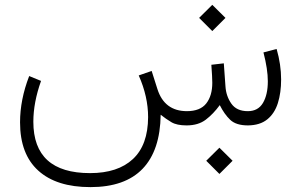

<svg xmlns="http://www.w3.org/2000/svg" viewBox="-20 -516 1239 790"><path d="M828.6 145.5 882.8 91.8 937 145.5 882.8 199.7ZM799.3 -442.4 853.5 -496.1 907.7 -442.4 853.5 -388.2ZM747.6 0Q707.5 0 685.3 -13.2Q663.1 -26.4 641.1 -43.9Q639.2 103 566.7 178.5Q494.1 253.9 352.1 253.9Q212.4 253.9 137.5 186Q62.5 118.2 62.5 -12.7Q62.5 -106 100.1 -203.1L148.9 -183.1Q117.2 -94.2 117.2 -15.1Q117.2 196.3 350.6 196.3Q464.8 196.3 526.9 138.4Q588.9 80.6 589.4 -34.2Q589.4 -118.7 550.8 -205.6L604 -224.1L627.9 -148.9Q656.7 -59.1 748.5 -58.6Q803.7 -58.6 828.6 -90.3Q853.5 -122.1 853.5 -175.3Q853.5 -186.5 852.5 -205.1Q851.6 -223.6 849.6 -249.5L900.9 -255.4L907.7 -160.6Q910.2 -120.6 931.9 -89.6Q953.6 -58.6 999.5 -58.6Q1042 -58.6 1062 -92.5Q1082 -126.5 1082 -181.6Q1082 -231 1064 -300.3L1118.2 -314.5Q1136.7 -250 1136.7 -189Q1136.7 -134.3 1123.3 -91.8Q1109.9 -49.3 1079.8 -24.9Q1049.8 -0.5 1000 0Q951.2 0 927 -23.2Q902.8 -46.4 884.3 -83.5Q857.9 -47.4 826.9 -23.7Q795.9 0 747.6 0Z"/></svg>

Font: Vazir Thin UI
Style: Thin-UI
Weight: 100
Designer: Saber Rastikerdar
Foundry: Saber Rastikerdar
Version: Version 30.0.0